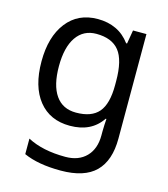

<svg xmlns="http://www.w3.org/2000/svg" viewBox="-116 -637 846 967"><g transform="rotate(15 307.5 -153.0)"><path d="M275 -546Q328 -546 370.5 -526Q413 -506 443 -465H448L460 -536H530V9Q530 124 471.5 182Q413 240 290 240Q172 240 97 206V125Q176 167 295 167Q364 167 403.5 126.5Q443 86 443 16V-5Q443 -17 444 -39.5Q445 -62 446 -71H442Q388 10 276 10Q172 10 113.5 -63Q55 -136 55 -267Q55 -395 113.5 -470.5Q172 -546 275 -546ZM287 -472Q220 -472 183 -418.5Q146 -365 146 -266Q146 -167 182.5 -114.5Q219 -62 289 -62Q370 -62 407 -105.5Q444 -149 444 -246V-267Q444 -377 406 -424.5Q368 -472 287 -472Z"/></g></svg>

Font: Noto Sans Nabataean
Style: Regular
Weight: 400
Designer: Monotype Design Team
Foundry: Monotype Imaging Inc.
Version: Version 2.001; ttfautohint (v1.8.4.7-5d5b)